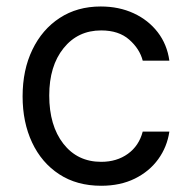

<svg xmlns="http://www.w3.org/2000/svg" viewBox="-20 -573 598 604"><path d="M298.3 11.4Q221.6 11.4 166.2 -24.9Q110.8 -61.1 81 -124.6Q51.1 -188.2 51.1 -269.9Q51.1 -353 81.9 -416.7Q112.6 -480.5 167.8 -516.5Q223 -552.6 296.9 -552.6Q354.4 -552.6 400.6 -531.2Q446.7 -509.9 476.2 -471.6Q505.7 -433.2 512.8 -382.1H429Q419.4 -419.4 386.5 -448.3Q353.7 -477.3 298.3 -477.3Q224.8 -477.3 179.9 -421.3Q134.9 -365.4 134.9 -272.7Q134.9 -177.9 179.3 -120.9Q223.7 -63.9 298.3 -63.9Q347.3 -63.9 382.3 -89.1Q417.3 -114.3 429 -159.1H512.8Q505.7 -110.8 477.8 -72.3Q449.9 -33.7 404.3 -11.2Q358.7 11.4 298.3 11.4Z"/></svg>

Font: Inter Alia
Style: Regular
Weight: 400
Designer: Rasmus Andersson (Latin, Greek, Cyrillic etc.) and Evan from Shavian.info (Shavian, old style figures)
Foundry: Shavian.info
Version: Version 0.001;git-37ab20767